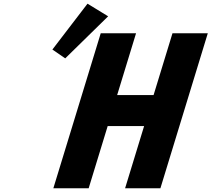

<svg xmlns="http://www.w3.org/2000/svg" viewBox="-20 -1002 1126 1022"><path d="M258.9 -738.3 327.2 -691.3 555.6 -915.2 445.8 -982.4ZM553.2 -331H747.1L645.9 0H833.9L1086.1 -825H898.1L797.5 -496H603.6L704.2 -825H516.2L264 0H452Z"/></svg>

Font: Hussar
Style: BdSuprConOblThree
Weight: 700
Foundry: Cannot Into Space Fonts
Version: Version 2.00